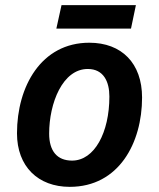

<svg xmlns="http://www.w3.org/2000/svg" viewBox="-20 -717 617 746"><path d="M199 -606H489L508 -697H219ZM251 9C442 9 532 -162 532 -338C532 -471 453 -551 327 -551C140 -551 46 -381 46 -199C46 -70 128 9 251 9ZM260 -93C202 -93 171 -130 171 -198C171 -316 223 -449 321 -449C383 -449 405 -399 405 -342C405 -202 347 -93 260 -93Z"/></svg>

Font: Noto Sans SemiBold
Style: Italic
Weight: 600
Italic angle: -12°
Designer: Monotype Design Team
Foundry: Monotype Imaging Inc.
Version: Version 2.013